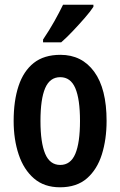

<svg xmlns="http://www.w3.org/2000/svg" viewBox="-20 -786 512 816"><path d="M433 -272Q433 -194 413 -130Q393 -66 349.5 -28Q306 10 235 10Q168 10 124.5 -27.5Q81 -65 59.5 -129Q38 -193 38 -272Q38 -358 59 -421Q80 -484 123.5 -518.5Q167 -553 237 -553Q328 -553 380.5 -481Q433 -409 433 -272ZM152 -272Q152 -180 172 -132.5Q192 -85 236 -85Q280 -85 300 -132Q320 -179 320 -272Q320 -365 300 -411.5Q280 -458 236 -458Q192 -458 172 -411.5Q152 -365 152 -272ZM377 -757Q364 -737 340 -709.5Q316 -682 289.5 -654Q263 -626 240 -606H163V-618Q190 -658 211 -695.5Q232 -733 248 -766H377Z"/></svg>

Font: Noto Sans Lao ExtraCondensed SemiBold
Style: Regular
Weight: 600
Width: 2
Designer: Monotype Design Team
Foundry: Monotype Imaging Inc.
Version: Version 2.003; ttfautohint (v1.8.4.7-5d5b)